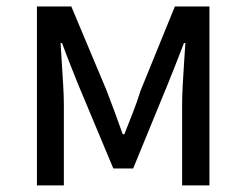

<svg xmlns="http://www.w3.org/2000/svg" viewBox="-20 -563 747 583"><path d="M92.1 0V-543.4H196.5L303.8 -287.8Q316.6 -253.8 328.9 -221.2Q341.1 -188.6 352.6 -155.5H357.6Q370.6 -188.6 383.5 -221.2Q396.3 -253.8 406.9 -287.8L511 -543.4H616V0H533V-245.5Q533 -269.7 534.7 -302.7Q536.4 -335.7 538.8 -370.1Q541.1 -404.5 542.9 -432.2H538.5Q526.5 -400.3 513.3 -367.3Q500 -334.2 488 -304L384.3 -51.4H324.1L218.4 -304Q206.4 -334.2 193.1 -367.5Q179.9 -400.7 168.5 -432.2H163.9Q165.6 -404.5 167.8 -370.1Q170 -335.7 172 -302.7Q173.9 -269.7 173.9 -245.5V0Z"/></svg>

Font: Noto Sans SC Thin
Style: Regular
Weight: 100
Designer: Ryoko NISHIZUKA 西塚涼子 (kana, bopomofo & ideographs); Paul D. Hunt (Latin, Greek & Cyrillic); Sandoll Communications 산돌커뮤니
Foundry: Adobe
Version: Version 2.004-H2;hotconv 1.0.118;makeotfexe 2.5.65603